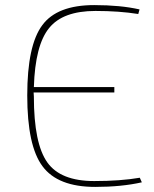

<svg xmlns="http://www.w3.org/2000/svg" viewBox="-20 -722 605 754"><path d="M523 -667Q448 -679 355 -679Q227 -679 173 -612Q118 -545 113 -380H429V-359H112L113 -343Q113 -158 166 -84Q218 -11 350 -11Q453 -11 529 -24L537 -6Q457 12 354 12Q207 12 147 -69Q87 -149 87 -347Q87 -544 146 -623Q204 -702 350 -702Q453 -702 528 -685Z"/></svg>

Font: Taylor Sans Thin
Style: Regular
Weight: 100
Italic angle: -8°
Designer: Natanael Gama
Version: Version 1.001 September 8, 2015